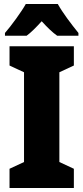

<svg xmlns="http://www.w3.org/2000/svg" viewBox="-20 -947 420 967"><path d="M271 -927H110C89 -889 36 -816 5 -781V-767H114C136 -783 160 -807 190 -840C219 -808 244 -784 268 -767H375V-781C337 -828 296 -882 271 -927ZM352 0V-97L279 -131V-583L352 -617V-714H28V-617L101 -583V-131L28 -97V0Z"/></svg>

Font: Noto Sans Hebrew Condensed Black
Style: Regular
Weight: 900
Width: 3
Designer: Monotype Design Team
Foundry: Monotype Imaging Inc.
Version: Version 2.004